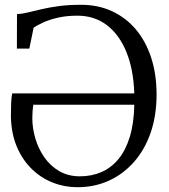

<svg xmlns="http://www.w3.org/2000/svg" viewBox="-20 -771 708 802"><path d="M303 11Q249 11 199.8 -8.5Q150.5 -28 111.8 -66Q73 -104 50 -159Q27 -214 25.5 -284.5Q25.5 -315.5 26.5 -339.8Q27.5 -364 31 -381H541Q537.5 -481.5 507.8 -554.2Q478 -627 426 -666.2Q374 -705.5 303.5 -705.5Q257.5 -705.5 221.8 -697.2Q186 -689 160.5 -677.2Q135 -665.5 120.5 -655.5L102.5 -568H50.5L51 -712Q72 -713 96.8 -719Q121.5 -725 153.2 -732.5Q185 -740 225.5 -745.5Q266 -751 318.5 -751Q390 -751 448.2 -724Q506.5 -697 548 -647.5Q589.5 -598 611.8 -529Q634 -460 634 -376Q634 -289.5 609.8 -218.2Q585.5 -147 540.8 -95.8Q496 -44.5 435.8 -16.8Q375.5 11 303 11ZM314 -34.5Q362.5 -34.5 403.2 -52Q444 -69.5 474.5 -106.2Q505 -143 522.2 -199.5Q539.5 -256 541 -333.5H119Q117 -320 116 -306Q115 -292 115 -277Q115 -236 127.5 -193.2Q140 -150.5 164.8 -114.5Q189.5 -78.5 227 -56.5Q264.5 -34.5 314 -34.5Z"/></svg>

Font: Merriweather 28pt Light
Style: Regular
Weight: 300
Version: Version 2.100